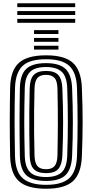

<svg xmlns="http://www.w3.org/2000/svg" viewBox="-20 -1150 568 1180"><path d="M263.2 10Q147.2 10 95.9 -36.8Q44.5 -83.5 42.2 -191Q41.2 -247.2 40.6 -298.9Q40 -350.5 40 -400.5Q40 -450.5 40.6 -502.1Q41.2 -553.8 42.2 -610Q44.5 -717 95.9 -763.5Q147.2 -810 263.2 -810Q378.5 -810 428.9 -763.1Q479.2 -716.2 483.2 -610.5Q485.8 -546 486.9 -493.8Q488 -441.5 487.9 -394.2Q487.8 -347 486.6 -297.8Q485.5 -248.5 483.2 -190Q479.2 -82.5 428 -36.2Q376.8 10 263.2 10ZM263.2 -14Q362.8 -14 406.5 -55.6Q450.2 -97.2 453.2 -192Q455.2 -247.5 456.1 -297.2Q457 -347 457 -395.8Q457 -444.5 456.1 -496.6Q455.2 -548.8 453.2 -609Q450.2 -703.2 406.5 -744.6Q362.8 -786 263.2 -786Q160.8 -786 117.8 -743.9Q74.8 -701.8 72.2 -609Q70.8 -553.5 70.1 -502.4Q69.5 -451.2 69.6 -401.4Q69.8 -351.5 70.4 -299.9Q71 -248.2 72.2 -192Q74.2 -93.5 120.6 -53.8Q167 -14 263.2 -14ZM263.2 -38Q178.5 -38 141.2 -73.8Q104 -109.5 102.2 -192Q101.2 -247.5 100.6 -298.8Q100 -350 100 -400.1Q100 -450.2 100.6 -501.8Q101.2 -553.2 102.2 -609Q104 -691 141.1 -726.5Q178.2 -762 263.2 -762Q346.2 -762 383.1 -726.1Q420 -690.2 423.2 -608Q425.5 -552.2 426.6 -500.9Q427.8 -449.5 427.8 -399.8Q427.8 -350 426.6 -299.1Q425.5 -248.2 423.2 -193Q420 -111.2 383.6 -74.6Q347.2 -38 263.2 -38ZM263.2 -62Q328.2 -62 359.5 -91.6Q390.8 -121.2 393.2 -194Q395.2 -249.2 396.1 -300Q397 -350.8 397 -400.1Q397 -449.5 396.1 -500.5Q395.2 -551.5 393.2 -607Q390.8 -679.5 359.4 -708.8Q328 -738 263.2 -738Q194 -738 164 -707.5Q134 -677 132.2 -608Q130.5 -544.5 129.8 -492.4Q129 -440.2 129.1 -393Q129.2 -345.8 130 -297.4Q130.8 -249 132.2 -193Q134 -124 163.8 -93Q193.5 -62 263.2 -62ZM263.2 -86Q210.5 -86 187.1 -111.2Q163.8 -136.5 162.5 -193Q160.8 -262.2 160.1 -330.2Q159.5 -398.2 160.1 -467.2Q160.8 -536.2 162.5 -608Q163.8 -664.5 187.4 -689.2Q211 -714 263.2 -714Q315.8 -714 338.5 -688.6Q361.2 -663.2 363.2 -606.5Q365.5 -550.8 366.6 -501.1Q367.8 -451.5 367.8 -403.5Q367.8 -355.5 366.8 -305Q365.8 -254.5 363.5 -197Q361.5 -141.2 340.1 -113.6Q318.8 -86 263.2 -86ZM263.2 -110Q298.8 -110 315.5 -129.6Q332.2 -149.2 333.2 -197Q334 -240.2 334.6 -285.4Q335.2 -330.5 335.5 -379.8Q335.8 -429 335.2 -484.5Q334.8 -540 333.2 -604Q332.2 -652.5 314.9 -671.2Q297.5 -690 263.2 -690Q226.2 -690 209.9 -670.8Q193.5 -651.5 192.2 -607Q190.2 -533.5 189.6 -467.2Q189 -401 189.6 -334.5Q190.2 -268 192.2 -194Q193.5 -149 209.9 -129.5Q226.2 -110 263.2 -110ZM189.2 -941V-965H339.2V-941ZM189.2 -845V-869H339.2V-845ZM189.2 -893V-917H339.2V-893ZM86.2 -1106V-1130H442.2V-1106ZM86.2 -1010V-1034H442.2V-1010ZM86.2 -1058V-1082H442.2V-1058Z"/></svg>

Font: Big Shoulders Inline Text Thin Black
Style: Regular
Weight: 900
Version: Version 2.002